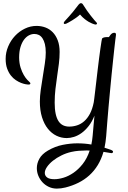

<svg xmlns="http://www.w3.org/2000/svg" viewBox="-20 -853 785 1176"><path d="M630.4 -19.5Q627.4 17.6 620.1 51.8Q631.8 55.7 642.6 59.1Q653.3 62.5 663.1 66.4Q672.4 70.3 672.4 76.7Q672.4 80.1 669.7 82.5Q667 85 662.1 85Q659.7 85 646.7 82.5Q633.8 80.1 613.8 77.1Q600.6 123 578.4 158.9Q556.2 194.8 526.6 221.4Q497.1 248 460.2 266.4Q423.3 284.7 380.9 295.4Q353.5 302.2 328.1 302.2Q301.8 302.2 279.3 291.7Q256.8 281.2 240.5 263.7Q224.1 246.1 214.8 223.6Q205.6 201.2 205.6 176.8Q205.6 147.5 221.2 119.1Q236.8 90.8 273.4 69.3Q317.4 43.5 364.3 34.2Q411.1 24.9 453.6 24.9Q499 24.9 539.6 32.2Q542 19.5 544.2 6.3Q546.4 -6.8 547.4 -21Q548.3 -35.2 550.3 -53.7Q551.8 -69.3 553.7 -92.3Q555.7 -115.2 558.6 -144.5Q543.5 -106.9 522.9 -80.8Q502.4 -54.7 479.7 -38.3Q457 -22 433.3 -14.6Q409.7 -7.3 388.7 -7.3Q355.5 -7.3 325.7 -21.7Q295.9 -36.1 273.2 -64.5Q250.5 -92.8 237.3 -134.8Q224.1 -176.8 224.1 -231.4Q224.1 -263.2 229.7 -303.2Q235.4 -343.3 242.2 -384.3Q249 -425.3 254.6 -463.6Q260.3 -502 260.3 -530.8Q260.3 -561.5 254.9 -583Q249.5 -604.5 240.2 -618.4Q231 -632.3 218.3 -638.7Q205.6 -645 190.4 -645Q173.8 -645 157.2 -636.5Q140.6 -627.9 127.2 -610.1Q113.8 -592.3 105.5 -564.9Q97.2 -537.6 97.2 -500Q97.7 -465.3 106.2 -438.7Q114.7 -412.1 125.7 -393.6Q136.7 -375 146.7 -364.5Q156.7 -354 160.2 -351.1Q166 -346.2 166 -342.3Q166 -338.4 163.1 -336.7Q160.2 -335 152.3 -335Q147.9 -335 136.2 -337.2Q124.5 -339.4 109.1 -345.2Q93.8 -351.1 77.1 -362.1Q60.5 -373 46.6 -390.6Q32.7 -408.2 23.7 -433.1Q14.6 -458 14.6 -492.7Q14.6 -532.2 30.3 -568.8Q45.9 -605.5 72 -633.3Q98.1 -661.1 132.3 -677.7Q166.5 -694.3 204.1 -694.3Q232.4 -694.3 258.1 -684.8Q283.7 -675.3 303 -655.5Q322.3 -635.7 333.7 -605.7Q345.2 -575.7 345.2 -534.7Q345.2 -499.5 340.6 -462.6Q335.9 -425.8 330.1 -387Q324.2 -348.1 319.6 -307.6Q314.9 -267.1 314.9 -224.6Q314.9 -184.1 321 -156Q327.1 -127.9 338.6 -110.6Q350.1 -93.3 366.7 -85.4Q383.3 -77.6 403.8 -77.6Q428.2 -77.6 451.9 -85.2Q475.6 -92.8 495.6 -110.4Q515.6 -127.9 530.8 -156.2Q545.9 -184.6 554.2 -226.1Q555.2 -230.5 557.4 -249.3Q559.6 -268.1 563 -295.9Q566.4 -323.7 570.3 -357.9Q574.2 -392.1 578.4 -427.2Q582.5 -462.4 586.9 -495.8Q591.3 -529.3 595 -555.9Q598.6 -582.5 601.6 -599.4Q604.5 -616.2 606 -618.2Q607.9 -620.1 612.3 -622.1Q615.7 -623.5 621.6 -624.8Q627.4 -626 636.2 -626Q638.2 -626 640.1 -625.7Q642.1 -625.5 644.5 -625.5Q647 -625.5 649.7 -629.6Q652.3 -633.8 656.2 -638.9Q660.2 -644 666 -648.2Q671.9 -652.3 680.7 -652.3Q690.4 -652.3 690.4 -641.1L689.9 -634.8Q689 -628.9 686.3 -607.9Q683.6 -586.9 680.2 -554.9Q676.8 -522.9 672.4 -481.4Q668 -439.9 663.3 -393.6Q658.7 -347.2 654.1 -297.6Q649.4 -248 645 -199.2Q640.6 -150.4 637 -104.5Q633.3 -58.6 630.4 -19.5ZM313 244.6Q338.4 244.6 369.1 235.4Q399.9 226.1 430.2 205.3Q460.4 184.6 486.8 151.1Q513.2 117.7 529.3 69.3Q523.4 68.8 517.3 68.8Q511.2 68.8 505.4 68.8Q484.9 68.8 462.4 70.6Q439.9 72.3 416.5 77.6Q385.7 84.5 356.4 98.9Q327.1 113.3 304.4 131.3Q281.7 149.4 268.1 169.2Q254.4 189 254.4 206.1Q254.4 223.1 268.6 233.9Q282.7 244.6 313 244.6ZM569.8 -716.8Q574.2 -712.4 574.2 -709.5Q574.2 -706.5 571.8 -704.6Q569.3 -702.6 565.4 -702.6Q561.5 -702.6 556.2 -704.6Q552.2 -706.1 543.7 -709.2Q535.2 -712.4 523.4 -719.2Q511.7 -726.1 498 -736.8Q484.4 -747.6 470.2 -764.2Q461.4 -755.4 449 -746.3Q436.5 -737.3 424.3 -729.7Q412.1 -722.2 401.4 -716.3Q390.6 -710.4 385.3 -708Q380.9 -706.1 377.4 -706.1Q370.6 -706.1 370.6 -712.4Q370.6 -716.3 375.5 -722.2Q379.4 -727.1 386.2 -734.4Q393.1 -741.7 403.6 -753.4Q414.1 -765.1 428.5 -782.5Q442.9 -799.8 461.9 -825.2Q468.8 -833.5 475.6 -833.5Q480.5 -833.5 483.9 -830.6Q487.3 -827.6 491.2 -820.8Q500.5 -805.2 512.7 -788.1Q524.9 -771 536.6 -756.1Q548.3 -741.2 557.4 -730.5Q566.4 -719.7 569.8 -716.8Z"/></svg>

Font: Engagement
Style: Regular
Weight: 400
Designer: Astigmatic (AOETI)
Foundry: Astigmatic (AOETI)
Version: Version 1.000